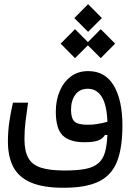

<svg xmlns="http://www.w3.org/2000/svg" viewBox="-20 -680 626 912"><path d="M282.2 211.9Q185.1 211.9 127 187Q68.8 162.1 43.2 113Q17.6 64 17.6 -7.8Q17.6 -57.1 24.7 -104Q31.7 -150.9 41.5 -192.4H113.3Q106.4 -144.5 101.3 -103.8Q96.2 -63 96.2 -20Q96.2 37.6 114.5 70.3Q132.8 103 174.6 116.5Q216.3 129.9 286.6 129.9Q347.7 129.9 386.2 122.3Q424.8 114.7 447.3 95.2Q469.2 76.2 478.5 43.7Q487.8 11.2 490.2 -39.1L478.5 -38.6Q467.8 -21 446.3 -12.7Q424.8 -4.4 381.3 -4.4Q312 -4.4 278.6 -35.9Q245.1 -67.4 245.1 -149.9Q245.1 -203.6 263.7 -247.3Q282.2 -291 316.7 -316.7Q351.1 -342.3 398.4 -342.3Q480 -342.3 520.8 -272.9Q561.5 -203.6 561.5 -84Q561.5 20.5 536.6 85.7Q511.7 150.9 450.9 181.4Q390.1 211.9 282.2 211.9ZM490.2 -101.6Q487.3 -181.6 463.4 -220Q439.5 -258.3 397.5 -258.3Q357.9 -258.3 337.6 -230Q317.4 -201.7 317.4 -158.7Q317.4 -119.6 333 -103.5Q348.6 -87.4 397.5 -87.4Q420.4 -87.4 443.8 -91.3Q467.3 -95.2 490.2 -101.6ZM458.5 -403.8 397.5 -464.8 336.4 -403.8 268.1 -472.7 336.4 -541.5 397.5 -480 458.5 -541.5 526.9 -472.7ZM398.4 -528.8 333 -594.2 398.4 -660.2 463.9 -594.2Z"/></svg>

Font: CaskaydiaMono NF SemiLight
Style: Regular
Weight: 350
Designer: Aaron Bell
Foundry: Saja Typeworks
Version: Version 2111.001; ttfautohint (v1.8.4);Nerd Fonts 3.1.1